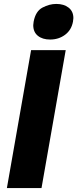

<svg xmlns="http://www.w3.org/2000/svg" viewBox="-20 -956 393 976"><path d="M314 -701H138L15 0H191ZM151 -846Q149 -834 149 -828Q149 -793 172.5 -774Q196 -755 235 -755Q278 -755 310.5 -779Q343 -803 351 -846Q353 -858 353 -864Q353 -898 329 -917Q305 -936 266 -936Q231 -936 196 -917.5Q161 -899 151 -846Z"/></svg>

Font: Geom ExtraBold
Style: Bold Italic
Weight: 800
Italic angle: -10°
Version: Version 1.102